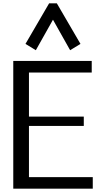

<svg xmlns="http://www.w3.org/2000/svg" viewBox="-20 -1139 635 1159"><path d="M60.1 0ZM299.8 -1020 196.3 -835.9 133.8 -874 276.4 -1118.7H323.2L465.8 -874L403.3 -835.9ZM540 0H60.1V-771H533.7V-701.2H154.8V-435.1H485.8V-378.9H154.8V-69.8H540Z"/></svg>

Font: Dhyana
Style: Regular
Weight: 400
Foundry: Vernon Adams
Version: Version 1.002; ttfautohint (v0.8.51-6076)